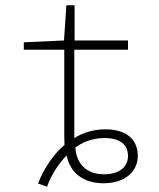

<svg xmlns="http://www.w3.org/2000/svg" viewBox="-20 -683 603 726"><path d="M124 11 158 23C173 -22 206 -70 232 -95C244 -36 288 10 372 10C447 10 501 -30 501 -94C501 -155 459 -194 378 -194C323 -194 284 -175 261 -161V-495H464V-530H262V-663H231L222 -530L70 -523V-495H223V-194C223 -171 223 -153 224 -135C185 -103 145 -46 124 11ZM374 -24C302 -24 269 -68 265 -125C287 -142 325 -161 376 -161C435 -161 464 -135 464 -93C464 -53 432 -24 374 -24Z"/></svg>

Font: Noto Sans Mono SemiCondensed ExtraLight
Style: Regular
Weight: 200
Width: 4
Designer: Monotype Design Team
Foundry: Monotype Imaging Inc.
Version: Version 2.014